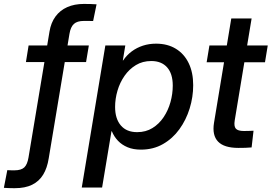

<svg xmlns="http://www.w3.org/2000/svg" viewBox="-95 -755 1390 982"><path d="M359.4 -522.5 345.2 -437.5H37.6L51.3 -522.5ZM-19.5 207.5Q-30.8 207.5 -38.6 207.3Q-46.4 207 -54.4 206.8Q-62.5 206.5 -75.2 205.6L-57.6 115.2Q-46.4 115.7 -39.8 116Q-33.2 116.2 -21.5 116.2Q13.2 116.2 29.1 101.3Q44.9 86.4 50.8 50.3L158.2 -593.8Q165.5 -638.7 188.7 -670.4Q211.9 -702.1 248.8 -718.5Q285.6 -734.9 334 -734.9Q351.6 -734.9 368.2 -734.4Q384.8 -733.9 398.9 -732.9L381.3 -647.5Q371.6 -647.9 358.4 -647.9Q345.2 -647.9 333 -647.9Q299.8 -647.9 283 -632.6Q266.1 -617.2 260.3 -582L154.3 54.2Q146.5 104.5 125.7 138.4Q105 172.4 69.3 189.9Q33.7 207.5 -19.5 207.5Z M323.2 204.1 443.8 -522.5H545.9L533.2 -445.8H534.7Q553.2 -473.1 578.9 -492.2Q604.5 -511.2 636 -521.5Q667.5 -531.7 703.1 -531.7Q761.7 -531.7 804.4 -505.6Q847.2 -479.5 870.1 -431.9Q893.1 -384.3 893.1 -319.3Q893.1 -258.8 875 -200.2Q856.9 -141.6 822.5 -94Q788.1 -46.4 738.5 -18.1Q689 10.3 625.5 10.3Q586.9 10.3 557.9 -1.7Q528.8 -13.7 508.5 -34.9Q488.3 -56.2 477.1 -83.5H475.1L427.2 204.1ZM606.4 -79.1Q650.9 -79.1 684.8 -100.1Q718.8 -121.1 741.9 -155.8Q765.1 -190.4 776.9 -232.7Q788.6 -274.9 788.6 -317.4Q788.6 -377.9 759.8 -410.4Q731 -442.9 678.7 -442.9Q634.3 -442.9 600.1 -422.1Q565.9 -401.4 542 -367.2Q518.1 -333 505.9 -291.3Q493.7 -249.5 493.7 -208Q493.7 -147.9 522.9 -113.5Q552.2 -79.1 606.4 -79.1Z M1274.4 -522.5 1260.3 -436.5H961.9L976.1 -522.5ZM1087.9 -660.6H1191.9L1105.5 -139.2Q1100.6 -109.4 1111.1 -97.2Q1121.6 -85 1152.3 -85Q1163.1 -85 1177.2 -85.4Q1191.4 -85.9 1201.7 -86.4L1191.9 -1Q1178.2 0.5 1159.9 1Q1141.6 1.5 1124.5 1.5Q1051.3 1.5 1020.3 -30.8Q989.3 -63 999.5 -126.5Z"/></svg>

Font: Inter 28pt Medium
Style: Italic
Weight: 500
Italic angle: -9.3988°
Designer: Rasmus Andersson
Foundry: rsms
Version: Version 4.001;git-66647c0bb